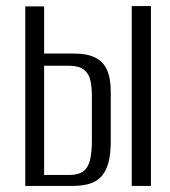

<svg xmlns="http://www.w3.org/2000/svg" viewBox="-20 -611 558 631"><path d="M63 0V-590H125V-435H224Q266 -435 292.5 -422Q319 -409 331.5 -381.5Q344 -354 344 -310V-147Q344 -105 336.5 -77Q329 -49 314 -32Q299 -15 275.5 -7.5Q252 0 219 0ZM125 -36H207Q239 -36 255 -49Q271 -62 276.5 -87.5Q282 -113 282 -150V-295Q282 -322 277.5 -345Q273 -368 256.5 -381.5Q240 -395 205 -395H125ZM413 0V-591H476V0Z"/></svg>

Font: Alumni Sans
Style: Regular
Weight: 400
Designer: Robert E. Leuschke
Foundry: Robert E. Leuschke
Version: Version 1.018